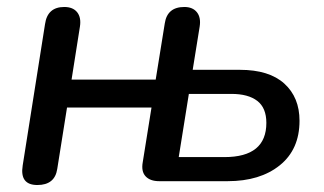

<svg xmlns="http://www.w3.org/2000/svg" viewBox="-20 -519 927 550"><path d="M87 11Q36 11 45 -45L109 -450Q116 -499 164 -499Q189 -499 201 -484Q213 -469 209 -443L185 -291H426L452 -452Q459 -499 508 -499Q532 -499 544 -484Q556 -469 552 -443L532 -319H667Q751 -319 794.5 -279.5Q838 -240 838 -173Q838 -91 781.5 -45.5Q725 0 632 0H436Q410 0 397 -14Q384 -28 389 -55L414 -211H172L144 -35Q137 11 87 11ZM492 -69H623Q743 -69 743 -167Q743 -210 717 -230Q691 -250 643 -250H521Z"/></svg>

Font: Nunito SemiBold
Style: Italic
Weight: 600
Italic angle: -9°
Designer: Vernon Adams
Foundry: Vernon Adams
Version: Version 3.601; ttfautohint (v1.8.2.53-6de2)